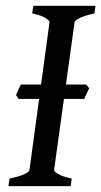

<svg xmlns="http://www.w3.org/2000/svg" viewBox="-20 -635 346 655"><path d="M305.7 -615.2 302.2 -589.4Q271.5 -582.5 253.2 -574.2Q234.9 -565.9 234.4 -559.1L164.6 -55.7Q164.1 -49.8 178.5 -41.3Q192.9 -32.7 224.6 -25.9L221.2 0H8.8L12.7 -25.9Q77.1 -39.6 80.6 -55.7L148.9 -559.1Q149.9 -564.9 135.3 -573.7Q120.6 -582.5 89.8 -589.4L93.8 -615.2ZM284.2 -334 267.1 -297.4H43.5L34.7 -311Q37.6 -318.4 42.5 -328.6Q47.4 -338.9 51.3 -346.7H273.9Z"/></svg>

Font: Gentium Book Plus
Style: Italic
Weight: 400
Italic angle: -8°
Designer: Victor Gaultney, Annie Olsen, Iska Routamaa, Becca Hirsbrunner
Foundry: SIL International
Version: Version 6.101